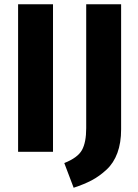

<svg xmlns="http://www.w3.org/2000/svg" viewBox="-20 -713 650 902"><path d="M229 -693V0H65V-693ZM549 -693V-105Q549 -42 531.5 5.5Q514 53 480.5 84Q447 115 411 134Q375 153 326 169L282 53Q345 28 365 -8Q385 -44 385 -111V-693Z"/></svg>

Font: FiraGO
Style: Bold
Weight: 700
Designer: bBox Type
Foundry: bBox Type GmbH
Version: Version 1.001;PS 001.001;hotconv 1.0.88;makeotf.lib2.5.64775